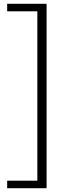

<svg xmlns="http://www.w3.org/2000/svg" viewBox="-20 -802 329 1018"><path d="M227 196H18V156H178V-742H18V-782H227Z"/></svg>

Font: Creato Display Light
Style: Regular
Weight: 300
Version: Version 1.000